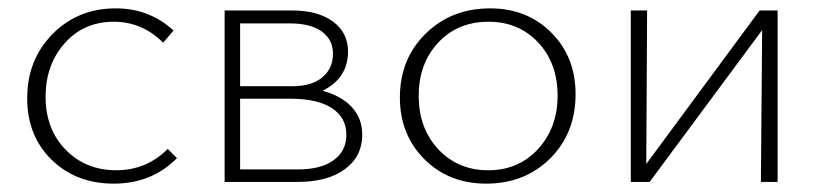

<svg xmlns="http://www.w3.org/2000/svg" viewBox="-20 -435 1965 459"><path d="M252 4Q162 4 103.5 -53Q45 -110 45 -200Q45 -292 105.5 -353.5Q166 -415 257 -415Q337 -415 395 -362L370 -333Q320 -383 252 -383Q180 -383 134.5 -331.5Q89 -280 89 -204Q89 -126 137 -77Q185 -28 258 -28Q330 -28 381 -79L403 -57Q343 4 252 4Z M751 -218Q796 -206 821 -179Q846 -152 846 -113Q846 -61 804.5 -30.5Q763 0 691 0H517V-410H678Q740 -410 776 -383.5Q812 -357 812 -312Q812 -248 751 -218ZM674 -379H554V-229H680Q725 -229 750.5 -250Q776 -271 776 -307Q776 -340 749.5 -359.5Q723 -379 674 -379ZM693 -30Q747 -30 777.5 -52Q808 -74 808 -113Q808 -154 773.5 -176.5Q739 -199 675 -199H554V-30Z M1142 4Q1053 4 994.5 -54.5Q936 -113 936 -202Q936 -294 997.5 -354.5Q1059 -415 1152 -415Q1240 -415 1298 -357Q1356 -299 1356 -210Q1356 -117 1295.5 -56.5Q1235 4 1142 4ZM1147 -28Q1220 -28 1266.5 -79Q1313 -130 1313 -206Q1313 -284 1266.5 -333.5Q1220 -383 1148 -383Q1074 -383 1027.5 -333Q981 -283 981 -206Q981 -128 1028 -78Q1075 -28 1147 -28Z M1839 -410V0H1799L1802 -363L1533 0H1488V-410H1527L1525 -43L1796 -410Z"/></svg>

Font: EauTestText Light
Style: Regular
Weight: 300
Designer: Christian Thalmann (Catharsis Fonts)
Version: Version 0.001;PS 000.001;hotconv 1.0.88;makeotf.lib2.5.64775